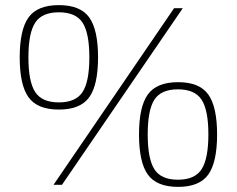

<svg xmlns="http://www.w3.org/2000/svg" viewBox="-20 -722 926 750"><path d="M91.5 -654Q126 -702 210 -702Q294 -702 328.5 -654Q363 -606 363 -498Q363 -390 328.5 -342Q294 -294 210 -294Q126 -294 91.5 -342Q57 -390 57 -498Q57 -606 91.5 -654ZM222 0H189L660 -690H694ZM302.5 -633.5Q276 -674 210 -674Q144 -674 117.5 -633.5Q91 -593 91 -498Q91 -403 117.5 -362.5Q144 -322 210 -322Q276 -322 302.5 -362.5Q329 -403 329 -498Q329 -593 302.5 -633.5ZM676 -401Q759 -401 793.5 -353Q828 -305 828 -197Q828 -88 793.5 -40Q759 8 676 8Q592 8 557.5 -40Q523 -88 523 -197Q523 -305 557.5 -353Q592 -401 676 -401ZM767.5 -332.5Q741 -373 675 -373Q609 -373 583 -332.5Q557 -292 557 -197Q557 -102 583 -61Q609 -20 675 -20Q741 -20 767.5 -61Q794 -102 794 -197Q794 -292 767.5 -332.5Z"/></svg>

Font: Exo 2.0 Extra Light
Style: Regular
Weight: 250
Designer: Natanael Gama
Version: Version 1.001;PS 001.001;hotconv 1.0.70;makeotf.lib2.5.58329